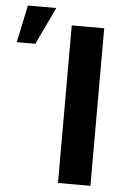

<svg xmlns="http://www.w3.org/2000/svg" viewBox="-222 -823 568 863"><g transform="rotate(5 62.0 -391.5)"><path d="M-167 -614.3H-83L-3.4 -782.7H-131.3ZM219.2 -710.9H72.8V0H219.2Z"/></g></svg>

Font: Roboto
Style: Bold
Weight: 700
Designer: Google
Version: Version 2.137; 2017